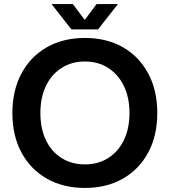

<svg xmlns="http://www.w3.org/2000/svg" viewBox="-20 -909 836 946"><path d="M398 17Q291 17 210.5 -29Q130 -75 85.5 -158Q41 -241 41 -352Q41 -463 85.5 -546.5Q130 -630 210.5 -676Q291 -722 398 -722Q506 -722 586 -676Q666 -630 710.5 -546.5Q755 -463 755 -352Q755 -241 710.5 -158Q666 -75 586 -29Q506 17 398 17ZM398 -99Q464 -99 513.5 -130.5Q563 -162 590.5 -219Q618 -276 618 -352Q618 -428 590.5 -485Q563 -542 513.5 -574Q464 -606 398 -606Q333 -606 283 -574Q233 -542 206 -485Q179 -428 179 -352Q179 -276 206 -219Q233 -162 283 -130.5Q333 -99 398 -99ZM332 -764 234 -889H339L423 -777H372L456 -889H561L463 -764Z"/></svg>

Font: TikTok Sans 24pt SemiBold
Style: Regular
Weight: 600
Version: Version 4.000